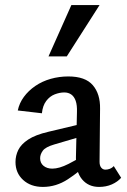

<svg xmlns="http://www.w3.org/2000/svg" viewBox="-20 -729 499 756"><path d="M370 7Q328 7 303 -23Q278 -53 279 -110L283 -287Q284 -315 278 -332Q272 -349 260.5 -357Q249 -365 233 -365Q215 -365 195.5 -357.5Q176 -350 162 -331.5Q148 -313 145 -283L50 -294Q56 -323 74 -347.5Q92 -372 119 -390.5Q146 -409 179.5 -418.5Q213 -428 249 -428Q316 -428 345.5 -393.5Q375 -359 374 -301L372 -92Q372 -77 378.5 -69Q385 -61 395 -61Q404 -61 413 -64.5Q422 -68 428 -75L457 -29Q443 -13 420.5 -3Q398 7 370 7ZM149 7Q101 7 71 -20.5Q41 -48 41 -91Q41 -116 52 -138.5Q63 -161 91 -179.5Q119 -198 170 -210L334 -249L339 -203L193 -160Q159 -150 148.5 -135.5Q138 -121 138 -106Q138 -87 151.5 -76Q165 -65 186 -65Q213 -65 249.5 -83.5Q286 -102 331 -129L337 -95Q293 -53 247 -23Q201 7 149 7ZM171 -507 261 -709H372L243 -507Z"/></svg>

Font: Ysabeau Office SemiBold
Style: Regular
Weight: 600
Designer: Christian Thalmann (Catharsis Fonts)
Version: Version 2.001;gftools[0.9.30]; featfreeze: tnum,lnum,ss02